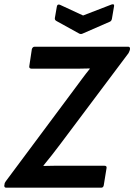

<svg xmlns="http://www.w3.org/2000/svg" viewBox="-32 -872 624 892"><path d="M-3 0Q-13 0 -12 -11L-11 -15Q-11 -19 -9.5 -22.5Q-8 -26 -5 -30L313 -457Q331 -481 349 -505.5Q367 -530 385 -552V-554Q359 -553 333 -553Q307 -553 280 -553H114Q109 -553 106 -556Q103 -559 104 -564L116 -644Q120 -655 129 -655H563Q573 -655 572 -644L571 -639Q570 -636 568.5 -632.5Q567 -629 565 -625L247 -201Q228 -176 209 -151.5Q190 -127 170 -103V-101Q198 -102 224.5 -102Q251 -102 279 -102H453Q465 -102 463 -91L450 -11Q448 0 438 0ZM486 -851Q492 -853 495.5 -851.5Q499 -850 498 -844L488 -785Q486 -774 478 -771L352 -716Q344 -712 336 -716L231 -774Q221 -779 223 -789L232 -841Q234 -854 246 -850L354 -800Z"/></svg>

Font: Sofia Sans Semi Condensed
Style: Bold Italic
Weight: 700
Italic angle: -9°
Version: Version 4.100